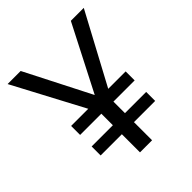

<svg xmlns="http://www.w3.org/2000/svg" viewBox="-197 -840 966 966"><g transform="rotate(-45 286.0 -357.0)"><path d="M285 -365 464 -714H556L355 -339H479V-275H328V-193H479V-129H328V0H242V-129H91V-193H242V-275H91V-339H213L14 -714H107Z"/></g></svg>

Font: Noto Sans Nag Mundari
Style: Regular
Weight: 400
Designer: Muthu Nedumaran
Version: Version 1.000; ttfautohint (v1.8.4.7-5d5b)